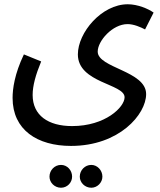

<svg xmlns="http://www.w3.org/2000/svg" viewBox="-20 -453 752 900"><path d="M39 6C39 156 155 231 313 231C539 231 665 83 665 -12C665 -121 438 -134 438 -211C438 -261 507 -340 578 -340C607 -340 639 -326 660 -315L700 -394C675 -412 625 -433 579 -433C456 -433 345 -300 345 -198C345 -63 564 -61 564 3C564 49 474 138 318 138C206 138 133 88 133 -8C133 -51 147 -102 173 -165L92 -198C48 -106 39 -36 39 6ZM408 427C436 427 460 403 460 375C460 345 436 320 408 320C378 320 354 345 354 375C354 403 378 427 408 427ZM266 427C295 427 318 403 318 375C318 345 295 320 266 320C236 320 212 345 212 375C212 403 236 427 266 427Z"/></svg>

Font: Noto Sans Arabic Cond Med
Style: Regular
Weight: 500
Width: 3
Designer: Monotype Design Team, Nadine Chahine, Nizar Qandah and Khaled Hosny
Foundry: Monotype Imaging Inc.
Version: Version 2.012